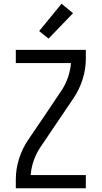

<svg xmlns="http://www.w3.org/2000/svg" viewBox="-20 -1000 540 1020"><path d="M64 0V-46Q64 -102 81 -156Q98 -210 129 -256L218 -387L306 -518Q328 -551 341 -588.5Q354 -626 357 -665H64V-735H436V-689Q436 -633 419 -579Q402 -525 371 -479L194 -217Q172 -184 159 -146.5Q146 -109 143 -70H436V0ZM238 -795 188 -835 307 -980 368 -930Z"/></svg>

Font: Iosevka Curly
Style: Regular
Weight: 400
Monospace: yes
Designer: Belleve Invis
Foundry: Belleve Invis
Version: Version 22.1.2; ttfautohint (v1.8.4)